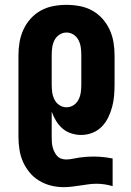

<svg xmlns="http://www.w3.org/2000/svg" viewBox="-20 -548 540 791"><path d="M242 223Q215 223 189.5 216.5Q164 210 141.5 196.5Q119 183 102 162.5Q85 142 74.5 118Q64 94 60 67.5Q56 41 56 15V-320Q56 -347 60.5 -374Q65 -401 76.5 -426Q88 -451 106.5 -471.5Q125 -492 149 -505Q173 -518 200 -523Q227 -528 254 -528Q281 -528 308 -523Q335 -518 359 -505Q383 -492 401.5 -471.5Q420 -451 431.5 -426Q443 -401 447.5 -374Q452 -347 452 -320V-200Q452 -177 450 -153.5Q448 -130 442 -107.5Q436 -85 425.5 -63.5Q415 -42 398.5 -25.5Q382 -9 360 -0.5Q338 8 314 8Q294 8 273.5 1.5Q253 -5 237.5 -18.5Q222 -32 211 -50Q200 -68 193 -88V15Q193 25 193.5 35.5Q194 46 196.5 56.5Q199 67 203.5 76.5Q208 86 215 94Q222 102 232 105.5Q242 109 252 109Q266 109 280 106Q294 103 308 101Q322 99 336.5 98Q351 97 365 97Q385 97 404.5 99Q424 101 444 105V219Q428 214 411 211.5Q394 209 377 209Q360 209 343 211.5Q326 214 309 216.5Q292 219 275.5 221Q259 223 242 223ZM254 -106Q270 -106 283.5 -115Q297 -124 304 -138.5Q311 -153 313 -168.5Q315 -184 315 -200V-320Q315 -336 313 -351.5Q311 -367 304 -381.5Q297 -396 283.5 -405Q270 -414 254 -414Q238 -414 224.5 -405Q211 -396 204 -381.5Q197 -367 195 -351.5Q193 -336 193 -320V-200Q193 -184 195 -168.5Q197 -153 204 -138.5Q211 -124 224.5 -115Q238 -106 254 -106Z"/></svg>

Font: Iosevka Heavy
Style: Regular
Weight: 900
Monospace: yes
Designer: Belleve Invis
Foundry: Belleve Invis
Version: Version 32.5.0; ttfautohint (v1.8.4)